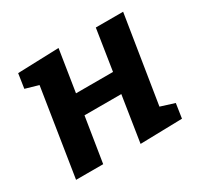

<svg xmlns="http://www.w3.org/2000/svg" viewBox="-121 -686 872 840"><g transform="rotate(-30 315.0 -266.5)"><path d="M42 0 111 -439 45 -458 56 -531 264 -538 231 -328H418L450 -534H588L518 -95L588 -73L577 0L365 5L401 -226H215L179 0Z"/></g></svg>

Font: Bitter
Style: Bold Italic
Weight: 700
Italic angle: -9°
Designer: Sol Matas, and Bitter project Authors
Foundry: Sol Matas
Version: Version 2.001